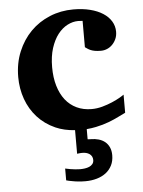

<svg xmlns="http://www.w3.org/2000/svg" viewBox="-53 -542 607 815"><g transform="rotate(-5 251.0 -134.5)"><path d="M400.9 130.9Q400.9 155.3 391.6 173.8Q382.3 192.4 366 205.1Q349.6 217.8 326.9 224.4Q304.2 231 277.8 231Q262.2 231 247.6 229.5Q232.9 228 221.7 225.6Q208.5 223.6 196.8 220.2V169.9Q208 172.4 219.2 174.3Q229 175.8 239.7 177Q250.5 178.2 259.8 178.2Q269.5 178.2 280 176.8Q290.5 175.3 299.1 171.6Q307.6 168 313.2 161.1Q318.8 154.3 318.8 144Q318.8 135.3 315.2 128.7Q311.5 122.1 305.4 117.9Q299.3 113.8 291.5 111.8Q283.7 109.9 274.9 109.9Q272 109.9 268.3 110.1Q264.6 110.4 261.2 110.8Q257.3 111.3 252.9 111.8V11.2Q207 8.3 170.4 -7.8Q125.5 -27.8 94.7 -61.8Q64 -95.7 48.1 -140.1Q32.2 -184.6 32.2 -233.9Q32.2 -293 52.5 -342Q72.8 -391.1 107.7 -426.3Q142.6 -461.4 189.5 -480.7Q236.3 -500 290 -500Q329.6 -500 361.3 -491.9Q393.1 -483.9 415.8 -469.2Q438.5 -454.6 450.7 -434.3Q462.9 -414.1 462.9 -390.1Q462.9 -373 456.8 -359.4Q450.7 -345.7 440.9 -335.7Q431.2 -325.7 418.5 -320.3Q405.8 -314.9 392.1 -314.9Q376.5 -314.9 366 -316.9Q355.5 -318.8 348.1 -322Q340.8 -325.2 335.4 -328.9Q330.1 -332.5 325.2 -335.9V-448.2Q318.8 -448.2 315.2 -448.7Q311.5 -449.2 306.2 -449.2Q283.2 -449.2 260.5 -437.5Q237.8 -425.8 219.7 -402.6Q201.7 -379.4 190.4 -344.5Q179.2 -309.6 179.2 -263.2Q179.2 -219.2 189.7 -183.8Q200.2 -148.4 219.7 -123.5Q239.3 -98.6 267.6 -85.2Q295.9 -71.8 331.1 -71.8Q354 -71.8 377 -78.1Q399.9 -84.5 419.2 -92.8Q438.5 -101.1 452.4 -109.1Q466.3 -117.2 471.2 -121.1V-43.9Q458.5 -38.1 440.2 -28.8Q421.9 -19.5 397.7 -10.3Q373.5 -1 342.8 5.4Q324.2 9.3 302.7 11.2V54.2Q304.2 54.7 306.2 54.7Q308.6 55.2 316.9 55.2Q334 55.2 349.4 59.6Q364.7 64 376.2 73.2Q387.7 82.5 394.3 96.9Q400.9 111.3 400.9 130.9Z"/></g></svg>

Font: Charis SIL
Style: Bold
Weight: 700
Foundry: SIL International
Version: Version 4.112